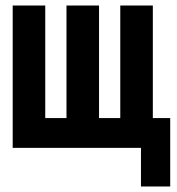

<svg xmlns="http://www.w3.org/2000/svg" viewBox="-20 -536 640 696"><path d="M491 0H26V-516H144V-108H221V-516H339V-108H416V-516H534V-108H597V140H491Z"/></svg>

Font: iA Writer Mono V
Style: Regular
Weight: 400
Designer: Mike Abbink, Paul van der Laan, Pieter van Rosmalen
Foundry: Bold Monday
Version: Version 2.000